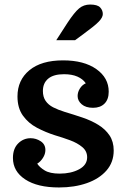

<svg xmlns="http://www.w3.org/2000/svg" viewBox="-20 -816 556 846"><path d="M243 -51Q293 -51 328.5 -70Q364 -89 364 -123Q364 -150 342.5 -168Q321 -186 288.5 -198Q256 -210 222 -220Q181 -233 143 -253Q105 -273 81 -306.5Q57 -340 57 -391Q57 -463 109.5 -506.5Q162 -550 258 -550Q350 -550 404.5 -511.5Q459 -473 459 -412Q459 -378 440.5 -359.5Q422 -341 390 -341Q358 -341 340 -356.5Q322 -372 322 -393Q322 -410 332 -426Q342 -442 358 -449Q345 -468 321 -478.5Q297 -489 262 -489Q216 -489 192.5 -469.5Q169 -450 169 -415Q169 -389 181 -371.5Q193 -354 214.5 -343Q236 -332 265 -323Q305 -311 343.5 -298Q382 -285 413 -266Q444 -247 462.5 -219.5Q481 -192 481 -153Q481 -101 449 -64.5Q417 -28 362.5 -9Q308 10 240 10Q145 10 91 -25.5Q37 -61 37 -120Q37 -161 60 -184Q83 -207 115 -207Q139 -207 159.5 -193.5Q180 -180 180 -155Q180 -137 169 -120Q158 -103 144 -95Q154 -79 177 -65Q200 -51 243 -51ZM228 -639 277 -715Q308 -762 328.5 -779Q349 -796 377 -796Q409 -796 421 -783.5Q433 -771 433 -754Q433 -739 415 -720.5Q397 -702 349 -667L311 -639Z"/></svg>

Font: Domine
Style: Bold
Weight: 700
Designer: Pablo Impallari, Rodrigo Fuenzalida, Brenda Gallo
Foundry: Pablo Impallari, Rodrigo Fuenzalida, Brenda Gallo
Version: Version 2.000